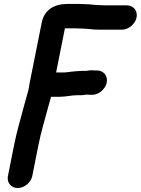

<svg xmlns="http://www.w3.org/2000/svg" viewBox="-20 -739 711 970"><path d="M143.1 150 174.8 -9C188 -75.3 207.4 -137.9 223.9 -200L237.9 -250H281.9C311.8 -250 340.9 -258 371.5 -258H387.5C396.8 -258 406 -259 415.1 -261C420.3 -260.3 426.9 -260 434.9 -260H445.9C479 -260 512.7 -289 519.3 -322C525.9 -355 503.5 -383 470.5 -383H459.5C453.5 -383 448.5 -383.3 444.7 -384C435.3 -384 425.5 -383 415.1 -381H395.1C382.2 -381 354.1 -378.3 341.3 -377C331.8 -376.1 317.1 -373 306.5 -373H263.5L308 -596H360C368 -596 375.6 -595.7 382.8 -595C408 -595 431.5 -591.8 455.8 -590C465 -589.3 473.9 -589 482.6 -589H596.6C629.6 -589 663.4 -618 670 -651C676.6 -684 654.2 -712 621.1 -712H507.1C499.8 -712 492.5 -712.3 485.3 -713C459.3 -713 436.2 -718 409.3 -718C400.8 -718.7 392.5 -719 384.5 -719H320.5C254.2 -719 203.6 -689.5 190.8 -625L129.3 -317C127.7 -309 126.4 -300.7 125.3 -292C124.2 -286.7 122.6 -280 120.3 -272L102.9 -210C85.7 -144.4 65.8 -79.2 51.8 -9L20.1 150C13.4 183.3 35.9 211 69.4 211C102.8 211 136.4 183.3 143.1 150Z"/></svg>

Font: Smoothie
Style: It
Weight: 400
Foundry: Cannot Into Space Fonts
Version: Version 0.8